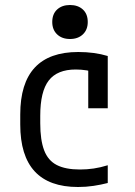

<svg xmlns="http://www.w3.org/2000/svg" viewBox="-20 -738 540 768"><path d="M292 10Q61 10 61 -240V-280Q61 -530 293 -530Q358 -530 411 -514V-305H333V-502L371 -445Q349 -453 327 -456.5Q305 -460 283 -460Q209 -460 175 -416Q141 -372 141 -275V-245Q141 -178 156.5 -137Q172 -96 207 -78Q242 -60 300 -60Q328 -60 355 -64Q382 -68 411 -77V-6Q384 1 354 5.5Q324 10 292 10ZM260 -582Q228 -582 208.5 -600.5Q189 -619 189 -650Q189 -682 208.5 -700Q228 -718 260 -718Q292 -718 311.5 -700Q331 -682 331 -650Q331 -619 311.5 -600.5Q292 -582 260 -582Z"/></svg>

Font: M PLUS 1 Code
Style: Regular
Weight: 400
Designer: Coji Morishita
Foundry: UNDERFOREST DESIGN
Version: Version 1.005